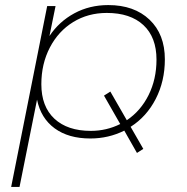

<svg xmlns="http://www.w3.org/2000/svg" viewBox="-20 -543 736 757"><path d="M495 -43 545 44 520 60 470 -28Q408 3 336 3Q250 3 195.5 -37Q141 -77 126 -150L57 194H24L166 -519H199L175 -401Q213 -458 273 -490.5Q333 -523 407 -523Q509 -523 569.5 -465.5Q630 -408 630 -309Q630 -223 594 -153Q558 -83 495 -43ZM454 -54 390 -166 415 -182 480 -69Q535 -106 566 -168.5Q597 -231 597 -308Q597 -396 545.5 -444Q494 -492 401 -492Q327 -492 268.5 -456Q210 -420 176.5 -355.5Q143 -291 143 -211Q143 -123 194.5 -75Q246 -27 338 -27Q400 -27 454 -54Z"/></svg>

Font: Montserrat Alternates ExLight
Style: Italic
Weight: 275
Italic angle: -11.3°
Designer: Julieta Ulanovsky
Foundry: Julieta Ulanovsky
Version: Version 7.200